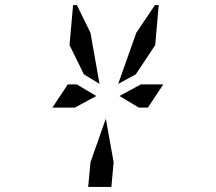

<svg xmlns="http://www.w3.org/2000/svg" viewBox="-20 -881 856 762"><path d="M539 -546H628L567 -454H531L454 -500ZM277 -454H234H188L249 -546H285L362 -500ZM270 -861H285L339 -751L375 -548L313 -586L256 -702ZM449 -548 521 -751 595 -861H610L596 -702L519 -586ZM431 -237 422 -139H330L339 -237L400 -410Z"/></svg>

Font: DSEG14 Modern Mini
Style: Italic
Weight: 400
Italic angle: -5°
Designer: Keshikan(Twitter:@keshinomi_88pro)
Version: Version 0.46